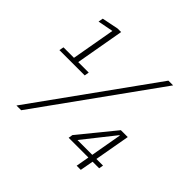

<svg xmlns="http://www.w3.org/2000/svg" viewBox="-165 -857 1035 1035"><g transform="rotate(45 352.5 -339.5)"><path d="M38 -375H231L235.5 -401H155.5L204.5 -679H177.5L83.5 -660L78.5 -633L167 -650L123 -401H43ZM85.5 0H121.5L606 -674H570ZM544.5 0H576L590 -76H640L644.5 -101H594L630 -304H577.5L411.5 -100.5L407.5 -76H558ZM449.5 -101 591 -279.5H594L562.5 -101Z"/></g></svg>

Font: Anybody SemiCondensed Light
Style: Italic
Weight: 300
Width: 4
Italic angle: -10°
Version: Version 1.113;gftools[0.9.25]